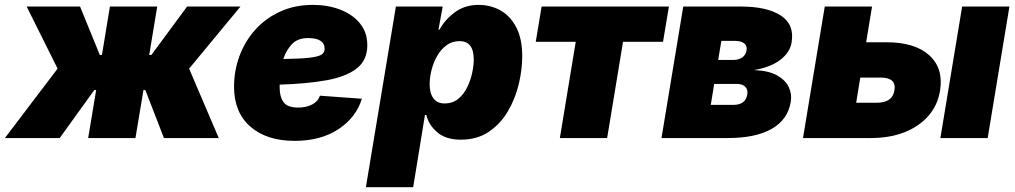

<svg xmlns="http://www.w3.org/2000/svg" viewBox="-54 -573 4215 797"><path d="M-33.7 0 185.1 -288.1 56.6 -545.9H278.3L360.4 -344.7H369.1L402.3 -545.9H598.6L565.4 -344.7H574.2L722.7 -545.9H944.3L731 -288.1L854 0H626.5L549.3 -199.2H541.5L508.3 0H312L345.2 -199.2H337.4L193.8 0Z M1168.9 11.7Q1052.7 11.7 985.1 -47.6Q917.5 -106.9 917.5 -212.9Q917.5 -279.8 940.2 -340.8Q962.9 -401.9 1005.6 -449.5Q1048.3 -497.1 1108.9 -524.9Q1169.4 -552.7 1245.1 -552.7Q1307.1 -552.7 1358.4 -533Q1409.7 -513.2 1440.2 -475.8Q1470.7 -438.5 1470.7 -385.3Q1470.7 -322.8 1426.5 -288.6Q1382.3 -254.4 1300.8 -239.7Q1219.2 -225.1 1106.9 -221.7Q1106.9 -214.8 1106.9 -208Q1106.9 -172.4 1122.6 -149.4Q1138.2 -126.5 1184.1 -126.5Q1217.3 -126.5 1241.7 -139.2Q1266.1 -151.9 1273.9 -175.8L1448.2 -163.1Q1424.3 -85.4 1351.1 -36.9Q1277.8 11.7 1168.9 11.7ZM1122.1 -328.1Q1194.3 -329.1 1231.2 -333.5Q1268.1 -337.9 1280.8 -346.4Q1293.5 -355 1293.5 -370.1Q1293.5 -415 1224.6 -415Q1181.2 -415 1157.2 -389.2Q1133.3 -363.3 1122.1 -328.1Z M1464.8 204.1 1589.4 -545.9H1783.7L1766.1 -450.2H1770.5Q1793.5 -492.2 1834.7 -522.5Q1876 -552.7 1932.6 -552.7Q1981.4 -552.7 2022.5 -530.3Q2063.5 -507.8 2088.6 -460.4Q2113.8 -413.1 2113.8 -338.9Q2113.8 -284.7 2099.6 -224.6Q2085.4 -164.6 2054.9 -112.1Q2024.4 -59.6 1975.8 -26.4Q1927.2 6.8 1858.4 6.8Q1796.9 6.8 1761.2 -23.7Q1725.6 -54.2 1715.8 -95.7H1710L1661.1 204.1ZM1791 -143.6Q1825.2 -143.6 1848.4 -162.8Q1871.6 -182.1 1885.7 -211.4Q1899.9 -240.7 1906.2 -271.5Q1912.6 -302.2 1912.6 -325.7Q1912.6 -402.3 1853.5 -402.3Q1823.2 -402.3 1800 -385.5Q1776.9 -368.7 1761.2 -341.6Q1745.6 -314.5 1737.5 -283.2Q1729.5 -252 1729.5 -223.1Q1729.5 -185.5 1745.4 -164.6Q1761.2 -143.6 1791 -143.6Z M2270 0 2335.9 -399.4H2169.9L2194.3 -545.9H2722.7L2698.2 -399.4H2532.2L2466.3 0Z M2691.9 0 2782.2 -545.9H3020.5Q3130.4 -545.9 3187.5 -508.3Q3244.6 -470.7 3231.9 -396.5Q3225.6 -356 3185.1 -324.7Q3144.5 -293.5 3075.7 -282.2Q3136.7 -279.8 3171.9 -260Q3207 -240.2 3220.5 -210.9Q3233.9 -181.6 3228.5 -150.4Q3216.3 -76.2 3149.4 -38.1Q3082.5 0 2967.3 0ZM2896.5 -137.7H2990.2Q3041 -137.7 3047.9 -180.7Q3051.3 -200.7 3039.8 -212.6Q3028.3 -224.6 3004.4 -224.6H2910.6ZM2927.2 -324.2H2989.7Q3012.7 -324.2 3027.3 -334.7Q3042 -345.2 3044.9 -363.3Q3048.3 -382.3 3035.4 -392.8Q3022.5 -403.3 2997.1 -403.3H2940.4Z M3541.5 -397.5H3626.5Q3744.1 -397.5 3803.7 -343.3Q3863.3 -289.1 3848.1 -196.3Q3838.4 -136.2 3799.8 -92Q3761.2 -47.9 3700.2 -23.9Q3639.2 0 3560.5 0H3279.3L3369.6 -545.9H3565.9ZM3517.1 -251 3500 -146.5H3585Q3650.4 -146.5 3658.7 -197.3Q3668 -251 3602.1 -251ZM3849.6 0 3939.9 -545.9H4136.2L4045.9 0Z"/></svg>

Font: Inter Black
Style: Italic
Weight: 900
Italic angle: -9.39999°
Designer: Rasmus Andersson
Foundry: rsms
Version: Version 4.000;git-a52131595